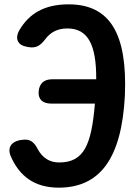

<svg xmlns="http://www.w3.org/2000/svg" viewBox="-20 -816 635 884"><path d="M102 -601 112 -599C146 -593 167 -607 188 -635C211 -666 243 -685 290 -685C384 -685 424 -612 423 -451H220C182 -451 161 -431 158 -395C155 -359 176 -339 216 -339H417C401 -149 367 -68 252 -68C210 -68 176 -88 154 -129C137 -163 117 -178 81 -172L73 -171C33 -164 13 -137 29 -98C68 -7 137 48 250 48C440 48 540 -86 555 -376C567 -661 486 -796 296 -796C186 -796 114 -755 68 -675C47 -636 64 -607 102 -601Z"/></svg>

Font: 寒蝉团圆体 Round
Style: Regular
Weight: 500
Designer: 寒蝉字型
Version: Version 2.700;Glyphs 3.1.1 (3135)